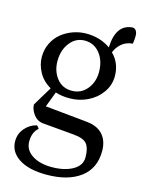

<svg xmlns="http://www.w3.org/2000/svg" viewBox="-134 -731 792 1070"><g transform="rotate(15 262.0 -195.5)"><path d="M120.1 11.2Q128.4 15.6 134.8 27.8Q102.1 54.7 102.1 108.9Q102.1 157.2 145.8 186Q189.5 214.8 259.8 214.8Q332 214.8 380.1 188Q428.2 161.1 428.2 113.8Q428.2 62 409.2 37.4Q390.1 12.7 333 7.8L146 -8.8Q115.2 -12.7 94.7 -41Q74.2 -69.3 74.2 -97.2L141.1 -208Q95.2 -233.9 71.5 -276.9Q47.9 -319.8 47.9 -365.2Q47.9 -408.2 65.9 -444.6Q84 -481 113.5 -504.6Q143.1 -528.3 180.2 -541.3Q217.3 -554.2 255.9 -554.2Q334.5 -554.2 395 -512.2Q399.9 -648.4 497.1 -653.8Q522.9 -648.4 522.9 -610.8Q522.9 -590.8 519 -566.9Q480 -563.5 454.8 -541.3Q429.7 -519 418.9 -490.2Q469.2 -439.9 469.2 -365.2Q469.2 -313 438.5 -270.3Q407.7 -227.5 359.1 -204.3Q310.5 -181.2 255.9 -181.2Q210.9 -181.2 174.8 -192.9L141.1 -104L390.1 -79.1Q448.7 -71.8 478.8 -36.4Q508.8 -1 508.8 56.2Q508.8 156.2 437.3 209.7Q365.7 263.2 242.2 263.2Q140.1 263.2 83 226.1Q25.9 189 25.9 127Q25.9 85 53.2 52.7Q80.6 20.5 120.1 11.2ZM138.2 -365.2Q138.2 -307.1 170.4 -266.1Q202.6 -225.1 256.8 -225.1Q310.5 -225.1 344.2 -265.9Q377.9 -306.6 377.9 -365.2Q377.9 -429.2 344.5 -471.7Q311 -514.2 256.8 -514.2Q205.6 -514.2 171.9 -471.4Q138.2 -428.7 138.2 -365.2Z"/></g></svg>

Font: Adamina
Style: Regular
Weight: 400
Designer: Cyreal (www.cyreal.org)
Foundry: Cyreal (www.cyreal.org)
Version: Version 1.010